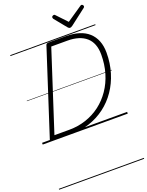

<svg xmlns="http://www.w3.org/2000/svg" viewBox="-303 -1419 1597 2079"><g transform="rotate(-20 495.0 -379.0)"><path d="M111 0Q83 0 89 -19L406 -998Q409 -1008 416 -1012.5Q423 -1017 439 -1017H639Q723 -1017 788.5 -996.5Q854 -976 898.5 -935.5Q943 -895 966.5 -836Q990 -777 990 -700Q990 -578 957.5 -471.5Q925 -365 865.5 -278Q806 -191 723.5 -129Q641 -67 540 -33.5Q439 0 325 0ZM154 -52H325Q427 -52 518.5 -82.5Q610 -113 685 -170Q760 -227 815 -307.5Q870 -388 899.5 -487Q929 -586 929 -700Q929 -767 909.5 -817Q890 -867 852 -900Q814 -933 760 -949.5Q706 -966 637 -966H450ZM910 -1278Q919 -1278 925.5 -1270.5Q932 -1263 932 -1256Q932 -1250 930 -1246.5Q928 -1243 923 -1239L742 -1100Q732 -1093 725.5 -1090Q719 -1087 711 -1087Q704 -1087 698.5 -1090.5Q693 -1094 687 -1101L573 -1241Q571 -1246 569.5 -1250Q568 -1254 568 -1258Q568 -1267 577 -1272.5Q586 -1278 593 -1278Q599 -1278 603 -1275Q607 -1272 611 -1267L720 -1152L889 -1267Q897 -1272 901 -1275Q905 -1278 910 -1278ZM0 510H980V520H0ZM0 -20H980V0H0ZM0 -505H980V-500H0ZM0 -1030H980V-1020H0Z"/></g></svg>

Font: Playwrite CO Guides
Style: Regular
Weight: 400
Designer: Veronika Burian, José Scaglione
Foundry: TypeTogether
Version: Version 1.003